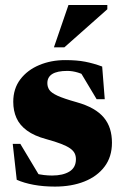

<svg xmlns="http://www.w3.org/2000/svg" viewBox="-20 -710 478 746"><path d="M233.5 -476.5Q279 -476.5 311 -470.2Q343 -464 377 -451.5L387 -324.5H355.5L281 -449L326 -407Q304.5 -421.5 283 -428Q261.5 -434.5 241.5 -434.5Q202.5 -434.5 183.2 -422.5Q164 -410.5 164 -387Q164 -372.5 171.5 -361Q179 -349.5 203.2 -338.2Q227.5 -327 277.5 -313Q315 -302.5 341.2 -287.5Q367.5 -272.5 383.8 -252.8Q400 -233 407.5 -208.8Q415 -184.5 415 -155.5Q415 -100.5 386.2 -62.5Q357.5 -24.5 307.8 -4.8Q258 15 193.5 15Q148.5 15 110.8 8Q73 1 45 -11.5L29.5 -151H59L143.5 -10L83 -48Q99.5 -41 116.2 -36.5Q133 -32 150 -30Q167 -28 182.5 -28Q224.5 -28 249.8 -43.5Q275 -59 275 -91.5Q275 -104.5 269.8 -114.8Q264.5 -125 252 -133.8Q239.5 -142.5 217 -151.2Q194.5 -160 159.5 -169.5Q113 -182 84.8 -202.8Q56.5 -223.5 44 -251.5Q31.5 -279.5 31.5 -314.5Q31.5 -365.5 59 -401.8Q86.5 -438 132.5 -457.2Q178.5 -476.5 233.5 -476.5ZM189.5 -526 246 -690.5H397V-674L230 -526Z"/></svg>

Font: Newsreader 36pt ExtraBold
Style: Regular
Weight: 800
Designer: Hugues Gentile
Foundry: Production Type
Version: Version 1.003